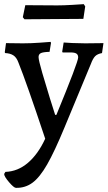

<svg xmlns="http://www.w3.org/2000/svg" viewBox="-34 -665 519 926"><path d="M-14 174 -8 164Q52 162 101 120Q150 78 184 4Q93 -269 55 -363Q46 -388 30.5 -398Q15 -408 -9 -409L-11 -413L-5 -457L76 -456Q115 -456 156.5 -459Q198 -462 210 -463L212 -458L205 -415Q173 -414 162.5 -408.5Q152 -403 152 -390Q152 -375 170 -313Q188 -251 207 -190Q226 -129 232 -111H238Q343 -366 343 -388Q343 -401 334.5 -406.5Q326 -412 308 -412H268L266 -416L273 -460Q282 -459 314.5 -457.5Q347 -456 377 -456L465 -457L458 -409Q436 -405 425 -394Q414 -383 404 -356L277 -50Q229 66 193.5 128Q158 190 123 216Q88 242 43 241Q33 241 9.5 213.5Q-14 186 -14 174ZM76 -582 88 -640 242 -639Q273 -639 315 -641.5Q357 -644 370 -645L377 -634L368 -574L226 -573L84 -572Z"/></svg>

Font: Alegreya Medium
Style: Regular
Weight: 500
Designer: Juan Pablo del Peral
Foundry: Huerta Tipografica
Version: Version 2.007; ttfautohint (v1.6)